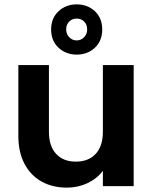

<svg xmlns="http://www.w3.org/2000/svg" viewBox="-20 -852 701 879"><path d="M592 -554V0H451V-70Q424 -34 380.5 -13.5Q337 7 286 7Q221 7 171 -20.5Q121 -48 92.5 -101.5Q64 -155 64 -229V-554H204V-249Q204 -183 237 -147.5Q270 -112 327 -112Q385 -112 418 -147.5Q451 -183 451 -249V-554ZM448 -717Q448 -665 414.5 -633.5Q381 -602 331 -602Q282 -602 248 -633.5Q214 -665 214 -717Q214 -769 248 -800.5Q282 -832 331 -832Q381 -832 414.5 -800.5Q448 -769 448 -717ZM379 -717Q379 -740 365 -753.5Q351 -767 331 -767Q311 -767 297 -753.5Q283 -740 283 -717Q283 -696 297 -681.5Q311 -667 331 -667Q351 -667 365 -681.5Q379 -696 379 -717Z"/></svg>

Font: MSTAGE SemiBold
Style: Regular
Weight: 600
Designer: Ninad Kale (Devanagari), Jonny Pinhorn (Latin)
Foundry: Indian Type Foundry
Version: 4.004